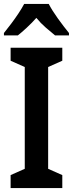

<svg xmlns="http://www.w3.org/2000/svg" viewBox="-24 -1008 371 977"><path d="M293 -51H30V-117L102 -149V-667L30 -699V-765H293V-699L221 -667V-149L293 -117ZM224 -988Q241 -955 270.5 -914Q300 -873 327 -840V-828H256Q235 -845 209 -867.5Q183 -890 161 -917Q137 -890 111.5 -866.5Q86 -843 67 -828H-4V-840Q13 -861 33 -887.5Q53 -914 70.5 -940.5Q88 -967 99 -988Z"/></svg>

Font: Noto Sans Tamil UI Condensed SemiBold
Style: Regular
Weight: 600
Width: 3
Designer: Jelle Bosma - Monotype Design Team
Foundry: Monotype Imaging Inc.
Version: Version 2.004; ttfautohint (v1.8.4.7-5d5b)